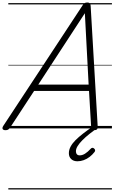

<svg xmlns="http://www.w3.org/2000/svg" viewBox="-66 -1020 909 1525"><path d="M-23 14Q-39 14 -44.5 5Q-50 -4 -40 -20L591 -979Q598 -991 606 -995.5Q614 -1000 628 -1000Q641 -1000 647 -994.5Q653 -989 654 -973L710 -14Q711 0 704.5 7Q698 14 683 14Q669 14 664 8.5Q659 3 658 -10L641 -298H205L16 -9Q6 5 -1.5 9.5Q-9 14 -23 14ZM238 -348H638L608 -915ZM549 261Q518 261 499.5 243.5Q481 226 481 197Q481 170 495 144Q509 118 534 93Q559 68 592.5 42Q626 16 665 -11L707 -8V-4Q674 20 643.5 44.5Q613 69 589 93Q565 117 551 139.5Q537 162 537 181Q537 196 544.5 205Q552 214 567 214Q588 214 609.5 200.5Q631 187 655 161Q660 155 667.5 154Q675 153 683 161Q689 167 689.5 173.5Q690 180 685 187Q668 209 646 226Q624 243 599 252Q574 261 549 261ZM0 475H823V485H0ZM0 -20H823V0H0ZM0 -505H823V-500H0ZM0 -995H823V-985H0Z"/></svg>

Font: Playwrite CZ Guides
Style: Regular
Weight: 400
Designer: Veronika Burian, José Scaglione
Foundry: TypeTogether
Version: Version 1.003